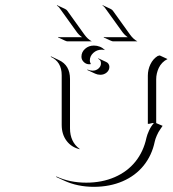

<svg xmlns="http://www.w3.org/2000/svg" viewBox="-20 -702 666 740"><path d="M199.2 -680.2 200.2 -681.9 230.5 -667.7Q236.8 -664.8 240 -659.7L304.9 -569.3Q318.1 -550.8 333.7 -542.7H239Q236.8 -542.7 230.8 -545.3Q224.9 -547.9 203.9 -557.9L204.8 -559.8Q207.3 -558.6 209 -558.6H296.6Q283.4 -567.1 273.2 -582.3L208.3 -672.6Q205.1 -677.5 199.2 -680.2ZM375 -680.2 376 -681.9 406.2 -667.7Q412.6 -664.8 415.8 -659.7L480.7 -569.3Q493.9 -550.8 509.5 -542.7H414.8Q410.6 -542.7 379.6 -557.9L380.6 -559.8Q383.1 -558.6 384.8 -558.6H472.4Q459.2 -567.4 449 -582.3L384 -672.6Q380.9 -677.5 375 -680.2ZM175 -483.2 177.5 -484.4 207.5 -470.2Q249.8 -450.4 249.8 -397.9V-206.8Q249.8 -181.6 259 -161.7Q268.3 -141.8 285.4 -129.4L288.1 -126.7Q255.6 -134 236.7 -159.1Q217.8 -184.1 217.8 -220.7V-412.1Q217.8 -464.1 175 -483.2ZM196.5 -20 197.3 -22Q248.3 2 312.5 2Q373 2 421.9 -19.2Q470.7 -40.3 502 -79.2Q533.2 -118.2 544.4 -170.9Q546.9 -182.1 554.3 -198.6Q561.8 -215.1 572.8 -227.5Q571.3 -227.8 570.3 -228Q566.7 -228 561.5 -226.3Q556.4 -224.6 549.8 -224.6V-410.2Q549.8 -433.6 559.8 -454.3Q569.8 -475.1 587.9 -486.3L595.7 -488.3L625.7 -474.4Q614.3 -469 605.6 -460Q596.9 -450.9 591.9 -440.2Q586.9 -429.4 584.5 -418.6Q582 -407.7 582 -396.5V-227.5L606.7 -217L598.4 -204.8Q590.3 -193.6 584.4 -179.8Q578.4 -166 576.4 -156.2Q565.4 -103.3 533.7 -64Q502 -24.7 452.8 -3.4Q403.6 17.8 342.5 18.1Q278.1 18.1 226.6 -6.1ZM293.9 -483.4Q293.9 -501.5 308 -513.9Q322 -526.4 341.8 -526.4Q366.5 -526.4 385 -508.8L381.1 -509.8Q376.5 -510.5 371.8 -510.5Q353 -510.5 339.6 -498Q326.2 -485.6 326.2 -468.8Q326.2 -463.1 329.3 -456.8L330.8 -455.1Q327.4 -454.3 323.7 -454.3Q311.8 -454.3 302.9 -463Q293.9 -471.7 293.9 -483.4ZM316.7 -432.1 317.1 -434.1Q326.4 -429.7 336.7 -429.7Q350.3 -429.7 359.7 -438Q369.1 -446.3 369.1 -458Q369.1 -470.7 358.4 -475.3L359.4 -477.1L389.4 -463.1Q395 -460.7 398.3 -455.6Q401.6 -450.4 401.6 -444.3Q401.6 -431.6 391.4 -422.7Q381.1 -413.8 366.7 -413.8Q356.2 -413.8 346.7 -418.2Z"/></svg>

Font: AgreloyOut1
Style: Medium
Weight: 400
Designer: gluk
Foundry: gluk
Version: Version 0.27